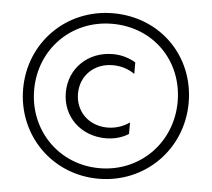

<svg xmlns="http://www.w3.org/2000/svg" viewBox="-51 -758 900 816"><g transform="rotate(5 399.0 -350.0)"><path d="M398 3C597 3 752 -153 752 -352C752 -551 601 -703 400 -703C199 -703 46 -547 46 -350C46 -153 199 3 398 3ZM398 -42C224 -42 93 -178 93 -350C93 -522 224 -658 400 -658C576 -658 705 -526 705 -352C705 -178 572 -42 398 -42ZM511 -198V-247C484 -228 452 -217 417 -217C338 -217 280 -273 280 -350C280 -427 338 -483 417 -483C452 -483 484 -473 511 -454V-503C485 -519 451 -530 414 -530C307 -530 228 -453 228 -350C228 -247 307 -171 414 -171C449 -171 483 -180 511 -198Z"/></g></svg>

Font: Chess Sans Medium
Style: Regular
Weight: 500
Designer: Wolf Bōese
Foundry: Wolf Bōese
Version: Version 7.223;Glyphs 3.3 (3306)